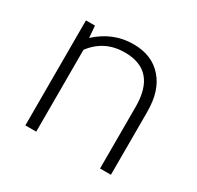

<svg xmlns="http://www.w3.org/2000/svg" viewBox="-109 -592 739 719"><g transform="rotate(30 260.5 -233.0)"><path d="M121 -403Q190 -466 277 -466Q359 -466 404 -413Q448 -363 448 -272V0H401V-267Q401 -423 265 -423Q177 -423 125 -354V0H78V-454H117Z"/></g></svg>

Font: TajawalTap
Style: Regular
Weight: 300
Designer: Boutros Fonts
Foundry: Created by Boutros International 2017
Version: Version 2.700